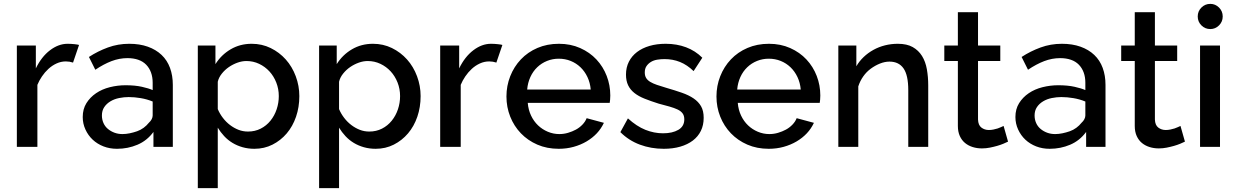

<svg xmlns="http://www.w3.org/2000/svg" viewBox="-20 -758 6384 991"><path d="M357 -435Q339 -441 320 -441Q295 -441 272 -430.5Q249 -420 230 -402.5Q211 -385 196.5 -363.5Q182 -342 173 -320V0H67V-523H165V-405Q194 -465 238 -498.5Q282 -532 329 -532Q346 -532 364.5 -530Q383 -528 388 -526Z M772 0V-77Q739 -32 689.5 -11Q640 10 584 10Q546 10 514 -2.5Q482 -15 458.5 -37Q435 -59 421 -89.5Q407 -120 407 -154Q407 -195 426 -225.5Q445 -256 476 -277Q507 -298 547 -308Q587 -318 628 -318Q677 -318 712.5 -310Q748 -302 768 -293V-331Q768 -360 759.5 -383.5Q751 -407 734.5 -424Q718 -441 693.5 -449.5Q669 -458 638 -458Q596 -458 555.5 -442.5Q515 -427 472 -398L439 -464Q485 -494 537 -513Q589 -532 647 -532Q701 -532 743 -517Q785 -502 814 -474.5Q843 -447 857.5 -407.5Q872 -368 872 -320V0ZM748 -124Q758 -133 763 -143Q768 -153 768 -162V-234Q739 -246 706.5 -251.5Q674 -257 644 -257Q620 -257 595 -252Q570 -247 550 -235Q530 -223 518 -205Q506 -187 506 -162Q506 -141 514 -123Q522 -105 537 -92.5Q552 -80 571 -73Q590 -66 612 -66Q630 -66 649.5 -70Q669 -74 687.5 -80.5Q706 -87 721.5 -98.5Q737 -110 748 -124Z M1293 10Q1261 10 1232.5 2Q1204 -6 1180 -20.5Q1156 -35 1137 -55.5Q1118 -76 1104 -99V213H1001V-523H1092V-427Q1122 -475 1170.5 -503.5Q1219 -532 1279 -532Q1332 -532 1377 -510Q1422 -488 1455 -451Q1488 -414 1506.5 -364.5Q1525 -315 1525 -262Q1525 -205 1508 -155.5Q1491 -106 1460 -69.5Q1429 -33 1386.5 -11.5Q1344 10 1293 10ZM1260 -79Q1296 -79 1325.5 -94Q1355 -109 1376 -135Q1397 -161 1408 -194Q1419 -227 1419 -262Q1419 -299 1406 -332Q1393 -365 1370.5 -389.5Q1348 -414 1317.5 -428.5Q1287 -443 1252 -443Q1229 -443 1205.5 -434.5Q1182 -426 1161.5 -412Q1141 -398 1125 -378Q1109 -358 1104 -336V-195Q1114 -171 1130.5 -149.5Q1147 -128 1167.5 -112.5Q1188 -97 1211 -88Q1234 -79 1260 -79Z M1919 10Q1887 10 1858.5 2Q1830 -6 1806 -20.5Q1782 -35 1763 -55.5Q1744 -76 1730 -99V213H1627V-523H1718V-427Q1748 -475 1796.5 -503.5Q1845 -532 1905 -532Q1958 -532 2003 -510Q2048 -488 2081 -451Q2114 -414 2132.5 -364.5Q2151 -315 2151 -262Q2151 -205 2134 -155.5Q2117 -106 2086 -69.5Q2055 -33 2012.5 -11.5Q1970 10 1919 10ZM1886 -79Q1922 -79 1951.5 -94Q1981 -109 2002 -135Q2023 -161 2034 -194Q2045 -227 2045 -262Q2045 -299 2032 -332Q2019 -365 1996.5 -389.5Q1974 -414 1943.5 -428.5Q1913 -443 1878 -443Q1855 -443 1831.5 -434.5Q1808 -426 1787.5 -412Q1767 -398 1751 -378Q1735 -358 1730 -336V-195Q1740 -171 1756.5 -149.5Q1773 -128 1793.5 -112.5Q1814 -97 1837 -88Q1860 -79 1886 -79Z M2542 -435Q2524 -441 2505 -441Q2480 -441 2457 -430.5Q2434 -420 2415 -402.5Q2396 -385 2381.5 -363.5Q2367 -342 2358 -320V0H2252V-523H2350V-405Q2379 -465 2423 -498.5Q2467 -532 2514 -532Q2531 -532 2549.5 -530Q2568 -528 2573 -526Z M2864 10Q2803 10 2753.5 -11.5Q2704 -33 2668.5 -70Q2633 -107 2613.5 -156Q2594 -205 2594 -260Q2594 -315 2613.5 -364.5Q2633 -414 2668.5 -451.5Q2704 -489 2754 -510.5Q2804 -532 2865 -532Q2925 -532 2974.5 -510Q3024 -488 3058.5 -451Q3093 -414 3111.5 -366Q3130 -318 3130 -265Q3130 -253 3129 -243Q3128 -233 3127 -227H2704Q2707 -191 2721 -161.5Q2735 -132 2757 -111Q2779 -90 2807.5 -78Q2836 -66 2867 -66Q2890 -66 2912 -72.5Q2934 -79 2952.5 -89Q2971 -99 2986 -114.5Q3001 -130 3008 -148L3097 -124Q3083 -94 3060.5 -70Q3038 -46 3007.5 -28Q2977 -10 2940.5 0Q2904 10 2864 10ZM3029 -296Q3026 -331 3012 -360.5Q2998 -390 2976 -411Q2954 -432 2925.5 -443.5Q2897 -455 2864 -455Q2832 -455 2803.5 -443.5Q2775 -432 2753 -411Q2731 -390 2717.5 -360.5Q2704 -331 2701 -296Z M3406 10Q3340 10 3282.5 -11.5Q3225 -33 3182 -76L3221 -147Q3266 -106 3311 -88Q3356 -70 3402 -70Q3451 -70 3481.5 -88Q3512 -106 3512 -142Q3512 -161 3503 -173Q3494 -185 3477 -193Q3460 -201 3435.5 -208Q3411 -215 3380 -223Q3339 -236 3307.5 -248.5Q3276 -261 3254.5 -278Q3233 -295 3222 -318Q3211 -341 3211 -373Q3211 -410 3226 -439.5Q3241 -469 3268 -489.5Q3295 -510 3332.5 -521Q3370 -532 3416 -532Q3473 -532 3521 -514Q3569 -496 3605 -460L3560 -391Q3527 -423 3490 -438Q3453 -453 3410 -453Q3391 -453 3372.5 -450Q3354 -447 3340 -438.5Q3326 -430 3317 -417Q3308 -404 3308 -384Q3308 -367 3315 -355.5Q3322 -344 3336 -335.5Q3350 -327 3370.5 -320Q3391 -313 3418 -305Q3463 -292 3499 -279.5Q3535 -267 3560 -250Q3585 -233 3598.5 -209.5Q3612 -186 3612 -150Q3612 -112 3597.5 -82.5Q3583 -53 3556 -32.5Q3529 -12 3491 -1Q3453 10 3406 10Z M3948 10Q3887 10 3837.5 -11.5Q3788 -33 3752.5 -70Q3717 -107 3697.5 -156Q3678 -205 3678 -260Q3678 -315 3697.5 -364.5Q3717 -414 3752.5 -451.5Q3788 -489 3838 -510.5Q3888 -532 3949 -532Q4009 -532 4058.5 -510Q4108 -488 4142.5 -451Q4177 -414 4195.5 -366Q4214 -318 4214 -265Q4214 -253 4213 -243Q4212 -233 4211 -227H3788Q3791 -191 3805 -161.5Q3819 -132 3841 -111Q3863 -90 3891.5 -78Q3920 -66 3951 -66Q3974 -66 3996 -72.5Q4018 -79 4036.5 -89Q4055 -99 4070 -114.5Q4085 -130 4092 -148L4181 -124Q4167 -94 4144.5 -70Q4122 -46 4091.5 -28Q4061 -10 4024.5 0Q3988 10 3948 10ZM4113 -296Q4110 -331 4096 -360.5Q4082 -390 4060 -411Q4038 -432 4009.5 -443.5Q3981 -455 3948 -455Q3916 -455 3887.5 -443.5Q3859 -432 3837 -411Q3815 -390 3801.5 -360.5Q3788 -331 3785 -296Z M4771 0H4668V-293Q4668 -370 4643.5 -405Q4619 -440 4571 -440Q4547 -440 4522 -430Q4497 -420 4474.5 -403.5Q4452 -387 4435.5 -363.5Q4419 -340 4410 -312V0H4307V-523H4400V-416Q4415 -442 4437.5 -463.5Q4460 -485 4488 -500.5Q4516 -516 4548 -524Q4580 -532 4614 -532Q4661 -532 4691 -515Q4721 -498 4739 -469Q4757 -440 4764 -400.5Q4771 -361 4771 -317Z M5183 -27Q5173 -22 5158.5 -16Q5144 -10 5126.5 -5Q5109 0 5089 4Q5069 8 5048 8Q5023 8 5000.5 1Q4978 -6 4961 -20Q4944 -34 4934 -56Q4924 -78 4924 -108V-443H4854V-523H4924V-695H5028V-523H5143V-443H5028V-141Q5029 -112 5045.5 -99.5Q5062 -87 5084 -87Q5096 -87 5108 -89.5Q5120 -92 5129.5 -95Q5139 -98 5147 -102Q5155 -106 5160 -108Z M5586 0V-77Q5553 -32 5503.5 -11Q5454 10 5398 10Q5360 10 5328 -2.5Q5296 -15 5272.5 -37Q5249 -59 5235 -89.5Q5221 -120 5221 -154Q5221 -195 5240 -225.5Q5259 -256 5290 -277Q5321 -298 5361 -308Q5401 -318 5442 -318Q5491 -318 5526.5 -310Q5562 -302 5582 -293V-331Q5582 -360 5573.5 -383.5Q5565 -407 5548.5 -424Q5532 -441 5507.5 -449.5Q5483 -458 5452 -458Q5410 -458 5369.5 -442.5Q5329 -427 5286 -398L5253 -464Q5299 -494 5351 -513Q5403 -532 5461 -532Q5515 -532 5557 -517Q5599 -502 5628 -474.5Q5657 -447 5671.5 -407.5Q5686 -368 5686 -320V0ZM5562 -124Q5572 -133 5577 -143Q5582 -153 5582 -162V-234Q5553 -246 5520.5 -251.5Q5488 -257 5458 -257Q5434 -257 5409 -252Q5384 -247 5364 -235Q5344 -223 5332 -205Q5320 -187 5320 -162Q5320 -141 5328 -123Q5336 -105 5351 -92.5Q5366 -80 5385 -73Q5404 -66 5426 -66Q5444 -66 5463.5 -70Q5483 -74 5501.5 -80.5Q5520 -87 5535.5 -98.5Q5551 -110 5562 -124Z M6096 -27Q6086 -22 6071.5 -16Q6057 -10 6039.5 -5Q6022 0 6002 4Q5982 8 5961 8Q5936 8 5913.5 1Q5891 -6 5874 -20Q5857 -34 5847 -56Q5837 -78 5837 -108V-443H5767V-523H5837V-695H5941V-523H6056V-443H5941V-141Q5942 -112 5958.5 -99.5Q5975 -87 5997 -87Q6009 -87 6021 -89.5Q6033 -92 6042.5 -95Q6052 -98 6060 -102Q6068 -106 6073 -108Z M6174 0V-523H6277V0ZM6162 -673Q6162 -700 6181 -719Q6200 -738 6227 -738Q6253 -738 6272 -719Q6291 -700 6291 -673Q6291 -646 6272 -627Q6253 -608 6227 -608Q6200 -608 6181 -627Q6162 -646 6162 -673Z"/></svg>

Font: Rising Sun Medium
Style: Regular
Weight: 500
Designer: Matt McInerney, Pablo Impallari, Rodrigo Fuenzalida (Raleway font), Stephen Hutchings (Greek), Cristiano Sobral (main ch
Foundry: The Rising Sun Project Authors
Version: Version 4.327; ttfautohint (v1.8.4.7-5d5b-dirty)